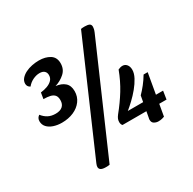

<svg xmlns="http://www.w3.org/2000/svg" viewBox="-174 -902 1184 1175"><g transform="rotate(-30 418.0 -314.5)"><path d="M248 91Q204 91 204 64Q204 55 210 41L540 -718Q545 -719 550.5 -719.5Q556 -720 566 -720Q588 -720 599 -714.5Q610 -709 610 -693Q610 -687 608 -678Q606 -669 601 -657L276 89Q274 90 265.5 90.5Q257 91 248 91ZM153 -279Q121 -279 94.5 -288Q68 -297 52.5 -314Q37 -331 37 -355Q37 -368 42 -376.5Q47 -385 56 -391Q73 -369 95 -357.5Q117 -346 147 -346Q179 -346 196 -361Q213 -376 213 -404Q213 -428 202.5 -440Q192 -452 172.5 -456.5Q153 -461 126 -461L133 -504Q159 -507 180.5 -515Q202 -523 215.5 -537Q229 -551 229 -572Q229 -590 217.5 -600.5Q206 -611 184 -611Q161 -611 137 -599.5Q113 -588 96 -567Q86 -572 81 -580Q76 -588 76 -598Q76 -618 89.5 -633.5Q103 -649 124 -659.5Q145 -670 170 -675Q195 -680 219 -680Q265 -680 296 -660.5Q327 -641 327 -599Q327 -557 298 -531Q269 -505 230 -493Q269 -489 292.5 -468.5Q316 -448 316 -408Q316 -370 294.5 -340.5Q273 -311 236 -295Q199 -279 153 -279ZM668 9Q653 9 639 1Q625 -7 625 -27Q625 -30 625.5 -33Q626 -36 627 -40L653 -183Q673 -203 694 -229.5Q715 -256 732 -285H761L711 1Q706 3 694.5 6Q683 9 668 9ZM466 -82Q461 -87 459 -93.5Q457 -100 457 -107Q457 -119 461 -129Q465 -139 475 -152Q520 -207 555 -264Q590 -321 615 -388Q632 -396 646 -396Q664 -396 675.5 -382Q687 -368 687 -345Q687 -320 671.5 -291Q656 -262 632.5 -233.5Q609 -205 583 -180.5Q557 -156 537 -140H786L777 -82Z"/></g></svg>

Font: Sansita Swashed Light Medium
Style: Regular
Weight: 500
Version: Version 1.003